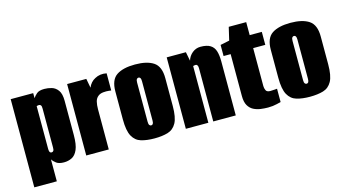

<svg xmlns="http://www.w3.org/2000/svg" viewBox="-78 -877 2315 1285"><g transform="rotate(-15 1079.0 -234.5)"><path d="M25 116V-495H181V-460Q190 -474 206.5 -488.5Q223 -503 260 -503Q285 -503 310.5 -495.5Q336 -488 353.5 -464Q371 -440 371 -391V-154Q371 -88 356 -53.5Q341 -19 316 -6.5Q291 6 261 6Q227 6 209 -7Q191 -20 181 -36V116ZM198 -80Q202 -80 205 -81.5Q208 -83 210.5 -86.5Q213 -90 214 -95.5Q215 -101 215 -110V-378Q215 -387 214 -392.5Q213 -398 210.5 -401.5Q208 -405 205 -406.5Q202 -408 198 -408Q195 -408 192 -407.5Q189 -407 186.5 -406.5Q184 -406 182.5 -405.5Q181 -405 181 -405V-110Q181 -99 183 -92Q185 -85 189 -82.5Q193 -80 198 -80Z M416 0V-495H549L561 -431Q568 -449 580.5 -463Q593 -477 609 -485Q645 -505 690 -496V-377Q690 -377 673.5 -379Q657 -381 635.5 -379Q614 -377 600 -366Q583 -353 577.5 -330.5Q572 -308 572 -279V0Z M888 8Q835 8 796 -3.5Q757 -15 736 -53Q715 -91 715 -170V-363Q715 -444 760 -474Q805 -504 888 -504Q971 -504 1016 -474Q1061 -444 1061 -363V-171Q1061 -91 1040 -53Q1019 -15 980 -3.5Q941 8 888 8ZM888 -82Q896 -82 900.5 -88.5Q905 -95 905 -112V-383Q905 -400 900.5 -406.5Q896 -413 888 -413Q881 -413 876 -406.5Q871 -400 871 -383V-112Q871 -95 876 -88.5Q881 -82 888 -82Z M1106 0V-495H1239L1251 -433Q1260 -464 1285 -484.5Q1310 -505 1342 -505Q1386 -505 1410 -490Q1434 -475 1443 -446Q1452 -417 1452 -374V0H1296V-368Q1296 -375 1295 -380Q1294 -385 1292 -388.5Q1290 -392 1287 -394Q1284 -396 1279 -396Q1277 -396 1273.5 -395.5Q1270 -395 1267 -394.5Q1264 -394 1262 -393V0Z M1675 5Q1651 5 1624.5 1.5Q1598 -2 1575.5 -13.5Q1553 -25 1539 -49Q1525 -73 1525 -115V-405H1476V-482L1539 -495L1560 -585H1681V-495H1765V-405H1681V-142Q1681 -127 1687.5 -112.5Q1694 -98 1718 -98Q1730 -98 1747.5 -99.5Q1765 -101 1765 -101V-9Q1765 -9 1737 -2Q1709 5 1675 5Z M1965 8Q1912 8 1873 -3.5Q1834 -15 1813 -53Q1792 -91 1792 -170V-363Q1792 -444 1837 -474Q1882 -504 1965 -504Q2048 -504 2093 -474Q2138 -444 2138 -363V-171Q2138 -91 2117 -53Q2096 -15 2057 -3.5Q2018 8 1965 8ZM1965 -82Q1973 -82 1977.5 -88.5Q1982 -95 1982 -112V-383Q1982 -400 1977.5 -406.5Q1973 -413 1965 -413Q1958 -413 1953 -406.5Q1948 -400 1948 -383V-112Q1948 -95 1953 -88.5Q1958 -82 1965 -82Z"/></g></svg>

Font: Alumni Sans Black
Style: Regular
Weight: 900
Designer: Robert E. Leuschke
Foundry: Robert E. Leuschke
Version: Version 1.018